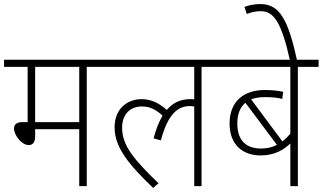

<svg xmlns="http://www.w3.org/2000/svg" viewBox="-20 -916 1588 945"><path d="M407 -587H510V-622H0V-587H116V-315H90C59 -315 49 -301 49 -283C49 -252 86 -202 121 -202C140 -202 153 -214 153 -244V-280H370V0H407ZM370 -587V-315H153V-587Z M496 -587H936V-427C930 -428 923 -428 916 -428C871 -428 832 -412 801 -375C764 -407 727 -428 676 -428C615 -428 544 -389 544 -288C544 -189 617 -103 734 9L760 -14C638 -132 581 -200 581 -287C581 -348 615 -392 679 -392C719 -392 748 -376 780 -347C763 -318 748 -281 736 -235L772 -225C807 -359 858 -394 915 -394C923 -394 930 -393 936 -392V0H972V-587H1075V-622H496Z M1548 -587V-622H1062V-587H1409V-258C1397 -244 1384 -231 1370 -220L1216 -427C1235 -434 1257 -438 1283 -438C1322 -438 1348 -435 1369 -429L1374 -464C1352 -469 1322 -473 1284 -473C1177 -473 1110 -415 1110 -308C1110 -205 1173 -151 1263 -151C1333 -151 1378 -180 1409 -210V0H1446V-587ZM1148 -308C1148 -355 1162 -389 1188 -410L1343 -203C1320 -191 1294 -185 1265 -185C1196 -185 1148 -220 1148 -308Z M1408 -615H1443C1399 -816 1358 -896 1262 -896C1228 -896 1205 -890 1183 -882L1195 -847C1213 -855 1238 -861 1264 -861C1328 -861 1366 -805 1408 -615Z"/></svg>

Font: Noto Sans SemiCondensed ExtraLight
Style: Regular
Weight: 200
Width: 4
Designer: Monotype Design Team
Foundry: Monotype Imaging Inc.
Version: Version 2.013